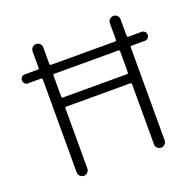

<svg xmlns="http://www.w3.org/2000/svg" viewBox="-128 -889 1026 1003"><g transform="rotate(-20 385.5 -388.0)"><path d="M209 -575.2Q202.1 -575.2 202.1 -568.4V-451.2Q202.1 -443.4 209 -443.4H564.5Q572.3 -443.4 572.3 -451.2V-568.4Q572.3 -575.2 564.5 -575.2ZM62.5 -575.2Q52.7 -575.2 45.4 -582.5Q38.1 -589.8 38.1 -600.1Q38.1 -610.4 45.4 -617.7Q52.7 -625 62.5 -625H134.8Q142.6 -625 142.6 -632.8V-724.6Q142.6 -736.3 151.4 -745.1Q160.2 -753.9 172.4 -753.9Q184.6 -753.9 193.4 -745.1Q202.1 -736.3 202.1 -724.6V-632.8Q202.1 -625 209 -625H564.5Q572.3 -625 572.3 -632.8V-724.6Q572.3 -736.3 581.1 -745.1Q589.8 -753.9 602.1 -753.9Q614.3 -753.9 623 -745.1Q631.8 -736.3 631.8 -724.6V-632.8Q631.8 -625 638.7 -625H712.9Q722.7 -625 730 -617.7Q737.3 -610.4 737.3 -600.1Q737.3 -589.8 730 -582.5Q722.7 -575.2 712.9 -575.2H638.7Q631.8 -575.2 631.8 -568.4V-50.8Q631.8 -39.1 623 -30.3Q614.3 -21.5 602.1 -21.5Q589.8 -21.5 581.1 -30.3Q572.3 -39.1 572.3 -50.8V-384.8Q572.3 -392.6 564.5 -392.6H209Q202.1 -392.6 202.1 -384.8V-50.8Q202.1 -39.1 193.4 -30.3Q184.6 -21.5 172.4 -21.5Q160.2 -21.5 151.4 -30.3Q142.6 -39.1 142.6 -50.8V-568.4Q142.6 -575.2 134.8 -575.2Z"/></g></svg>

Font: Gen Jyuu Gothic P Light
Style: Regular
Weight: 200
Designer: [Source Han Sans]
Ryoko NISHIZUKA  (kana & ideographs); Paul D. Hunt (Latin, Greek & Cyrillic); Wenlong ZHANG  (bopomofo
Version: Version 1.002.20150607